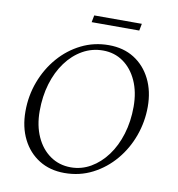

<svg xmlns="http://www.w3.org/2000/svg" viewBox="-88 -886 906 977"><g transform="rotate(10 364.5 -398.0)"><path d="M309 10Q234 10 178 -25Q122 -60 91 -122Q60 -184 60 -265Q60 -346 87.5 -419Q115 -492 164 -548.5Q213 -605 278.5 -637.5Q344 -670 420 -670Q496 -670 551.5 -635Q607 -600 638 -538Q669 -476 669 -395Q669 -318 643 -245.5Q617 -173 568.5 -115.5Q520 -58 454 -24Q388 10 309 10ZM336 -24Q391 -24 438.5 -51.5Q486 -79 522 -127.5Q558 -176 578 -241.5Q598 -307 598 -383Q598 -459 572 -516.5Q546 -574 500.5 -606Q455 -638 396 -638Q339 -638 290.5 -610.5Q242 -583 206 -534Q170 -485 150.5 -420Q131 -355 131 -279Q131 -204 157 -146.5Q183 -89 229.5 -56.5Q276 -24 336 -24ZM313 -770 320 -806H566L559 -770Z"/></g></svg>

Font: Spectral SC Light
Style: Italic
Weight: 300
Italic angle: -10°
Designer: Jean-Baptiste Levee
Foundry: Production Type
Version: Version 2.001